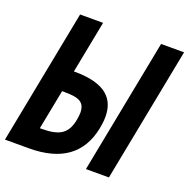

<svg xmlns="http://www.w3.org/2000/svg" viewBox="-175 -853 963 977"><g transform="rotate(20 306.5 -364.5)"><path d="M-46.4 0H83C255.9 0 358.4 -71.8 387.7 -220.2C392.1 -243.2 394.5 -263.2 394.5 -283.2C394.5 -377.4 340.8 -445.8 169.4 -445.8H164.6L219.7 -729H95.2ZM392.1 0H516.6L658.2 -729H533.7ZM100.6 -115.2 142.6 -331.1H152.8C206.1 -331.1 232.9 -324.7 248 -311.5C261.7 -299.8 267.6 -282.2 267.6 -261.2C267.6 -250.5 266.1 -235.8 263.2 -220.2C248.5 -141.6 207 -115.2 110.8 -115.2Z"/></g></svg>

Font: Hack
Style: Bold Oblique
Weight: 700
Italic angle: -12°
Monospace: yes
Designer: Christopher Simpkins
Foundry: Christopher Simpkins
Version: Version 2.010